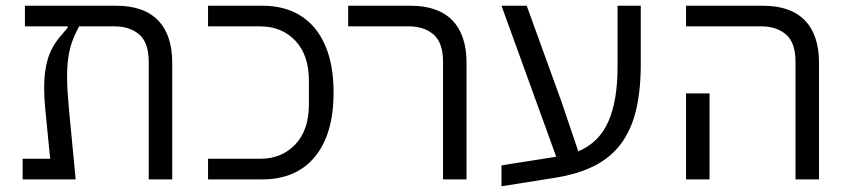

<svg xmlns="http://www.w3.org/2000/svg" viewBox="-20 -626 2962 670"><path d="M59 -72H155L138 -245Q136 -265 135 -284Q134 -303 134 -320Q134 -377 146.5 -419Q159 -461 188 -496L216 -529V-534H67V-606H385Q482 -606 531.5 -555Q581 -504 581 -407V0H499V-410Q499 -477 466 -505.5Q433 -534 380 -534H256L247 -516Q228 -479 221 -441Q214 -403 214 -358Q214 -332 216 -303Q218 -274 221 -241L244 0H59Z M706 -72H888Q963 -72 1010.5 -122Q1058 -172 1058 -262V-344Q1058 -434 1010.5 -484Q963 -534 888 -534H706V-606H896Q953 -606 998.5 -587Q1044 -568 1076.5 -530Q1109 -492 1126.5 -435.5Q1144 -379 1144 -303Q1144 -227 1126.5 -170.5Q1109 -114 1076.5 -76Q1044 -38 998.5 -19Q953 0 896 0H706Z M1526 -410Q1526 -477 1493 -505.5Q1460 -534 1407 -534H1195V-606H1412Q1509 -606 1558.5 -555Q1608 -504 1608 -407V0H1526Z M1730 -49 1921 -79 1730 -606H1818L1939 -272L1998 -98Q2070 -128 2102.5 -201Q2135 -274 2135 -392V-606H2216V-402Q2216 -310 2199.5 -241.5Q2183 -173 2147.5 -125Q2112 -77 2055.5 -48Q1999 -19 1919 -6L1730 24Z M2756 -410Q2756 -477 2723 -505.5Q2690 -534 2637 -534H2374V-606H2642Q2739 -606 2788.5 -555Q2838 -504 2838 -407V0H2756ZM2374 -300H2456V0H2374Z"/></svg>

Font: IBM Plex Sans Hebrew
Style: Regular
Weight: 400
Designer: Mike Abbink, Paul van der Laan, Pieter van Rosmalen, Yanek Iontef
Foundry: Bold Monday
Version: Version 1.2